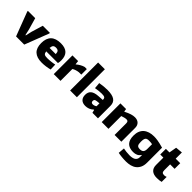

<svg xmlns="http://www.w3.org/2000/svg" viewBox="258 -2254 3920 3920"><g transform="rotate(45 2218.0 -294.0)"><path d="M6 -521V-540H217L289 -289L319 -156H330L360 -289L436 -540H641V-521L440 0H204Z M951 9Q662 9 662 -267Q662 -407 734.5 -478Q807 -549 953 -549Q1203 -549 1203 -308Q1203 -259 1193 -220H855Q858 -194 865 -177.5Q872 -161 885 -152Q898 -143 918.5 -139.5Q939 -136 969 -136Q992 -136 1019.5 -138Q1047 -140 1075 -143Q1103 -146 1129 -150Q1155 -154 1176 -159L1181 -22Q1131 -8 1070.5 0.5Q1010 9 951 9ZM944 -415Q899 -415 879 -393.5Q859 -372 854 -318H1032Q1030 -371 1010 -393Q990 -415 944 -415Z M1292 -540H1456L1465 -458H1470Q1504 -488 1549.5 -514Q1595 -540 1636 -550H1697V-390H1629Q1587 -385 1548.5 -372Q1510 -359 1487 -342V0H1292Z M1765 -808H1960V0H1765Z M2206 5Q2126 5 2084.5 -37Q2043 -79 2043 -154Q2043 -236 2093.5 -278Q2144 -320 2250 -327L2374 -335Q2374 -357 2369.5 -371.5Q2365 -386 2353.5 -395Q2342 -404 2322 -408Q2302 -412 2269 -412Q2231 -412 2182 -406.5Q2133 -401 2090 -393L2078 -527Q2137 -538 2193 -543Q2249 -548 2298 -548Q2437 -548 2503 -502.5Q2569 -457 2569 -362V0H2409L2392 -66H2382Q2345 -29 2299 -12Q2253 5 2206 5ZM2291 -126Q2314 -126 2337 -134.5Q2360 -143 2374 -155V-238L2310 -232Q2271 -228 2256 -216Q2241 -204 2241 -176Q2241 -126 2291 -126Z M2677 -540H2841L2850 -478H2858Q2932 -516 2987 -533Q3042 -550 3088 -550Q3160 -550 3202 -510Q3244 -470 3244 -399V0H3049V-334Q3049 -369 3036 -383.5Q3023 -398 2996 -398Q2972 -398 2938 -389.5Q2904 -381 2872 -369V0H2677Z M3596 220Q3566 220 3534.5 218.5Q3503 217 3473 214Q3443 211 3415.5 207Q3388 203 3367 198L3379 60Q3414 67 3462 73Q3510 79 3558 79Q3595 79 3627 73Q3659 67 3683 53Q3707 39 3721 14.5Q3735 -10 3735 -46V-101H3727Q3701 -59 3659 -39.5Q3617 -20 3561 -20Q3446 -20 3388 -80Q3330 -140 3330 -265Q3330 -336 3351.5 -389.5Q3373 -443 3413.5 -478.5Q3454 -514 3511.5 -532Q3569 -550 3641 -550Q3665 -550 3690.5 -548Q3716 -546 3748 -541Q3780 -536 3821 -526.5Q3862 -517 3918 -501V-69Q3918 11 3892 66Q3866 121 3822 155.5Q3778 190 3719.5 205Q3661 220 3596 220ZM3620 -158Q3674 -158 3698.5 -184.5Q3723 -211 3723 -271V-407Q3705 -411 3683 -413.5Q3661 -416 3635 -416Q3603 -416 3582 -410.5Q3561 -405 3548.5 -390Q3536 -375 3531 -348.5Q3526 -322 3526 -280Q3526 -245 3530.5 -221.5Q3535 -198 3545.5 -184Q3556 -170 3574 -164Q3592 -158 3620 -158Z M4279 13Q4181 13 4130.5 -32.5Q4080 -78 4080 -166V-377H3990V-540H4093L4122 -704L4273 -719V-540H4404V-377H4275V-211Q4275 -167 4291 -150Q4307 -133 4346 -133Q4360 -133 4374.5 -136.5Q4389 -140 4406 -146V-2Q4383 5 4348.5 9Q4314 13 4279 13Z"/></g></svg>

Font: Encode Sans Normal
Style: ExtraBold
Weight: 800
Designer: Pablo Impallari, Andres Torresi
Foundry: Pablo Impallari, Andres Torresi
Version: Version 1.000; ttfautohint (v1.00) -l 8 -r 50 -G 200 -x 14 -